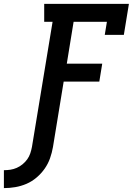

<svg xmlns="http://www.w3.org/2000/svg" viewBox="-86 -755 706 986"><path d="M-66 211V119Q-49 119 -32.5 116.5Q-16 114 0 107Q16 100 30 88.5Q44 77 54 63Q64 49 69.5 32.5Q75 16 78 0L184 -643H141V-735H576L550 -576H452L463 -643H292L257 -428H439L424 -336H241L186 0Q181 29 171 57.5Q161 86 143.5 111Q126 136 102 156.5Q78 177 50 189Q22 201 -7.5 206Q-37 211 -66 211Z"/></svg>

Font: Iosevka Etoile SmBdObl
Style: Regular
Weight: 600
Italic angle: -9°
Designer: Belleve Invis
Foundry: Belleve Invis
Version: Version 15.5.2; ttfautohint (v1.8.4)